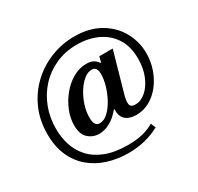

<svg xmlns="http://www.w3.org/2000/svg" viewBox="-165 -834 1213 1177"><g transform="rotate(-30 442.0 -245.0)"><path d="M426 148.5Q349 148.5 281.2 127.2Q213.5 106 161.8 62.8Q110 19.5 80.5 -46Q51 -111.5 51 -200Q51 -298 87 -378.5Q123 -459 184.8 -516.8Q246.5 -574.5 326 -606Q405.5 -637.5 492 -637.5Q596.5 -637.5 671 -594.8Q745.5 -552 785.2 -481.5Q825 -411 825 -327.5Q825 -270 806.5 -216.5Q788 -163 755.2 -121Q722.5 -79 678.8 -54.5Q635 -30 585 -30Q536.5 -30 509 -53.2Q481.5 -76.5 484 -128L480.5 -129Q444.5 -85 405.5 -64.2Q366.5 -43.5 329 -43.5Q285.5 -43.5 252.8 -72.5Q220 -101.5 220 -165.5Q220 -215 240.5 -266Q261 -317 296.2 -360Q331.5 -403 377 -429.2Q422.5 -455.5 472 -455.5Q504.5 -455.5 522.8 -444.2Q541 -433 552 -416H555.5L565.5 -455.5H660.5L580.5 -173Q569 -132.5 573.5 -110.5Q578 -88.5 610.5 -88.5Q649.5 -88.5 684.8 -119Q720 -149.5 742.2 -202.8Q764.5 -256 764.5 -324Q764.5 -412.5 726 -470.8Q687.5 -529 623.2 -557.8Q559 -586.5 481.5 -586.5Q398.5 -586.5 330.8 -556Q263 -525.5 214.2 -472.5Q165.5 -419.5 139.2 -350Q113 -280.5 113 -202Q113 -142.5 130.5 -87.5Q148 -32.5 187 10.5Q226 53.5 290.5 78.8Q355 104 449 104Q509.5 104 553.8 92.5Q598 81 632.5 60.5L646.5 94.5Q600 120.5 544.2 134.5Q488.5 148.5 426 148.5ZM363 -98Q393.5 -98 421.8 -124Q450 -150 472.2 -190.2Q494.5 -230.5 507.5 -274.8Q520.5 -319 520.5 -355.5Q520.5 -379 512.5 -393.5Q504.5 -408 483 -408Q455.5 -408 427.8 -385.8Q400 -363.5 376.8 -326.5Q353.5 -289.5 339.2 -245.8Q325 -202 325 -159Q325 -98 363 -98Z"/></g></svg>

Font: Libre Caslon Text Medium
Style: Regular
Weight: 500
Designer: Pablo Impallari, Rodrigo Fuenzalida, Katja Schimmel
Foundry: Pablo Impallari, Rodrigo Fuenzalida
Version: Version 2.000